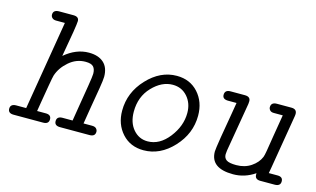

<svg xmlns="http://www.w3.org/2000/svg" viewBox="-77 -829 1729 1051"><g transform="rotate(15 787.5 -303.5)"><path d="M50 -53H108L192 -558H142Q128 -558 120 -565.5Q112 -573 112 -584Q112 -611 146 -611H226Q258 -611 258 -586Q258 -562 225 -380Q290 -435 362 -435Q416 -435 446 -408Q476 -381 476 -329Q476 -312 468 -263Q460 -214 448.5 -148Q437 -82 433 -53H481Q498 -53 505.5 -45Q513 -37 513 -27Q513 0 481 0H314Q282 0 282 -26Q282 -52 312 -53H371Q374 -73 385 -139Q396 -205 405 -260.5Q414 -316 414 -329Q414 -355 402 -368.5Q390 -382 357 -382Q305 -382 263.5 -346Q222 -310 207 -264Q204 -255 195 -202.5Q186 -150 178 -102Q170 -54 170 -53H219Q250 -53 250 -27Q250 0 218 0H51Q19 0 19 -26Q19 -52 50 -53Z M619 -176Q619 -279 693 -358Q767 -437 860 -437Q935 -437 981.5 -385.5Q1028 -334 1028 -256Q1028 -154 954.5 -75Q881 4 787 4Q712 4 665.5 -47.5Q619 -99 619 -176ZM682 -187Q682 -125 714.5 -87Q747 -49 796 -49Q864 -49 915.5 -115Q967 -181 967 -255Q967 -310 934.5 -347Q902 -384 851 -384Q789 -384 735.5 -328Q682 -272 682 -187Z M1133 -403Q1133 -431 1165 -431H1246Q1278 -431 1278 -405Q1278 -395 1277 -390L1230 -113Q1228 -99 1228 -91Q1228 -70 1243.5 -59.5Q1259 -49 1299 -49Q1347 -49 1382.5 -73Q1418 -97 1432 -131Q1436 -141 1440.5 -167.5Q1445 -194 1455 -257.5Q1465 -321 1475 -378H1424Q1409 -378 1402 -386Q1395 -394 1395 -403Q1395 -431 1428 -431H1510Q1541 -431 1541 -403Q1541 -401 1540.5 -397Q1540 -393 1540 -392L1489 -87L1483 -53H1533Q1563 -53 1563 -27Q1563 0 1530 0H1447Q1418 -1 1418 -27V-35Q1361 4 1295 4Q1167 4 1167 -91Q1167 -103 1178.5 -174.5Q1190 -246 1202 -312L1213 -378H1163Q1133 -379 1133 -403Z"/></g></svg>

Font: CMU Typewriter Text
Style: LightOblique
Weight: 200
Italic angle: -9.46001°
Version: Version 0.7.0